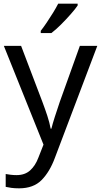

<svg xmlns="http://www.w3.org/2000/svg" viewBox="-20 -786 550 1046"><path d="M1 -536H95L211 -231Q226 -191 238 -154.5Q250 -118 256 -85H260Q266 -110 279 -150.5Q292 -191 306 -232L415 -536H510L279 74Q251 150 206.5 195Q162 240 84 240Q60 240 42 237.5Q24 235 11 232V162Q22 164 37.5 166Q53 168 70 168Q116 168 144.5 142Q173 116 189 73L217 2ZM403 -756Q391 -738 366 -709.5Q341 -681 312.5 -652.5Q284 -624 260 -606H202V-618Q217 -637 234.5 -663Q252 -689 269 -716.5Q286 -744 297 -766H403Z"/></svg>

Font: Noto Sans Bengali UI
Style: Regular
Weight: 400
Designer: Jelle Bosma - Monotype Design Team
Foundry: Monotype Imaging Inc.
Version: Version 2.003; ttfautohint (v1.8.4.7-5d5b)